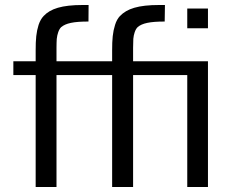

<svg xmlns="http://www.w3.org/2000/svg" viewBox="-20 -745 934 765"><path d="M808.6 -710.9H726.1V-632.3H808.6ZM808.6 -501H510.3V-554.2C510.3 -569.3 510.7 -581.5 511.2 -590.3C512.7 -607.9 518.6 -627.9 528.8 -637.2C546.4 -652.3 576.7 -659.2 636.2 -659.2L637.2 -725.1H614.7C530.3 -725.1 486.3 -710.4 458 -681.2C449.7 -672.4 442.9 -660.6 438.5 -646C429.2 -616.7 426.8 -588.9 426.8 -543.9V-501H205.1V-554.2C205.1 -569.3 205.6 -581.1 206.1 -589.8C208 -607.9 213.9 -627.9 224.1 -637.2C242.7 -652.3 272 -659.2 332.5 -659.2L333 -725.1H310.1C226.1 -725.1 181.2 -710.4 153.8 -681.2C145.5 -672.4 138.7 -660.6 133.8 -646C124.5 -616.7 122.1 -588.9 122.1 -543.9V-501H33.2V-445.8H122.1V0H205.1V-445.8H426.8V0H510.3V-445.8H726.1V0H808.6Z"/></svg>

Font: Ride
Style: Regular
Weight: 400
Version: Version 3.000